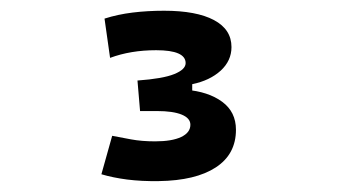

<svg xmlns="http://www.w3.org/2000/svg" viewBox="-20 -723 626 356"><path d="M274.4 -387.2Q242.7 -386.7 215.8 -390.1Q189 -393.6 168 -399.9L188 -471.2Q203.1 -468.3 222.9 -464.6Q242.7 -460.9 267.6 -460.9Q298.8 -460.9 315.9 -469Q333 -477.1 333 -491.7Q333 -503.9 316.9 -510.5Q300.8 -517.1 271 -517.1H239.7V-564L324.2 -556.6Q366.2 -553.2 391.8 -534.4Q417.5 -515.6 417.5 -482.4Q417.5 -437 380.1 -412.6Q342.8 -388.2 274.4 -387.2ZM239.7 -517.1 234.9 -573.7Q282.2 -577.1 303.2 -585.7Q324.2 -594.2 324.2 -606Q324.2 -629.9 269.5 -629.9Q222.2 -629.9 184.1 -615.7L173.8 -688.5Q198.2 -696.3 225.8 -699.7Q253.4 -703.1 284.2 -703.1Q344.2 -703.1 376.7 -685.8Q409.2 -668.5 409.2 -635.7Q409.2 -610.4 389.2 -592Q369.1 -573.7 336.4 -566.9V-531.7Z"/></svg>

Font: Cascadia Mono PL
Style: Regular
Weight: 400
Monospace: yes
Designer: Aaron Bell
Foundry: Saja Typeworks
Version: Version 2102.003